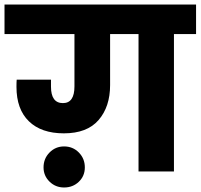

<svg xmlns="http://www.w3.org/2000/svg" viewBox="-37 -760 889 851"><path d="M832 -740V-609H734V0H577V-609H451V-383Q451 -287 400 -228Q349 -169 246 -169Q146 -169 91 -222.5Q36 -276 36 -375Q36 -397 37 -407H189V-376Q189 -303 242 -303Q293 -303 293 -377V-609H-17V-740ZM339 -18Q339 20 312.5 45.5Q286 71 247 71Q209 71 182.5 45Q156 19 156 -18Q156 -57 182.5 -84Q209 -111 247 -111Q286 -111 312.5 -84Q339 -57 339 -18Z"/></svg>

Font: Fz Poppins
Style: Bold
Weight: 700
Designer: Ninad Kale (Devanagari), Jonny Pinhorn (Latin)
Foundry: Indian Type Foundry
Version: Vit hóa bi Vntype.Com & FontZin.Com